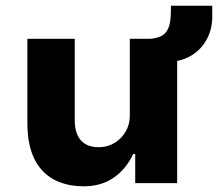

<svg xmlns="http://www.w3.org/2000/svg" viewBox="-20 -642 764 673"><path d="M274 11Q212 11 167.5 -13.5Q123 -38 99.5 -87Q76 -136 76 -212V-506H242V-219Q242 -191 251 -170Q260 -149 278.5 -137.5Q297 -126 326 -126Q357 -126 381.5 -141Q406 -156 420.5 -181Q435 -206 435 -235V-506H601V0H454V-102H447Q421 -48 377.5 -18.5Q334 11 274 11ZM593 -427 493 -489V-505Q523 -506 542 -514Q561 -522 570 -543Q579 -564 579 -604V-622H724V-584Q724 -543 707.5 -509.5Q691 -476 661.5 -454.5Q632 -433 593 -427Z"/></svg>

Font: Nunito Sans 6pt ExtraBold
Style: Regular
Weight: 800
Version: Version 3.101;gftools[0.9.27]